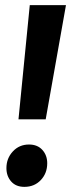

<svg xmlns="http://www.w3.org/2000/svg" viewBox="-20 -712 277 748"><path d="M96 -692H237L158 -247H52ZM5 -57Q5 -95 30 -122Q55 -149 93 -149Q126 -149 145 -128Q164 -107 164 -76Q164 -37 139 -10.5Q114 16 75 16Q42 16 23.5 -5Q5 -26 5 -57Z"/></svg>

Font: Fira Sans Compressed SemiBold
Style: Italic
Weight: 600
Width: 1
Italic angle: -8°
Designer: bBox Type GmbH & Carrois Corporate GbR & Edenspiekermann AG
Foundry: bBox Type GmbH & Carrois Corporate GbR & Edenspiekermann AG
Version: Version 4.301